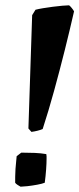

<svg xmlns="http://www.w3.org/2000/svg" viewBox="-20 -690 297 719"><path d="M97.7 -196.1 86.4 -208.9 100.4 -633.2 112.9 -653.5Q123.6 -656.4 141.2 -659.3Q158.9 -662.3 178 -664.7Q197.2 -667.1 213.7 -668.6Q230.2 -670.1 238.6 -670.1Q241.6 -668.6 248.2 -660.6Q254.9 -652.5 257.3 -647.5Q241.8 -579.4 222.7 -502.8Q203.5 -426.1 182.6 -350.1Q161.7 -274.1 139.8 -206.8Q131.9 -203.3 120.2 -200.4Q108.6 -197.5 97.7 -196.1ZM57 9.1Q53 7.1 45.9 2.5Q38.8 -2.2 36.8 -5.7Q36.7 -15.1 36.9 -28.6Q37.1 -42.2 38 -57Q39 -69.2 40.2 -81.8Q41.4 -94.3 42.4 -105.1L59.7 -118.4Q86.4 -118.4 110 -117.4Q133.5 -116.4 153.4 -112.9Q154.4 -109.3 154.4 -104.7Q154.4 -100.1 154.4 -95.1Q154.4 -79.2 152.7 -55.1Q151 -31 147.6 -5.7Q138.2 -1.8 119.2 1.7Q100.3 5.2 82.3 7.2Q64.4 9.1 57 9.1Z"/></svg>

Font: Labrada
Style: Italic
Weight: 400
Italic angle: -7°
Designer: Mercedes Jáuregui
Foundry: Omnibus-Type Team
Version: Version 1.000